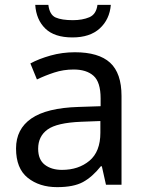

<svg xmlns="http://www.w3.org/2000/svg" viewBox="-20 -760 601 790"><path d="M288 -545Q386 -545 433 -502Q480 -459 480 -365V0H416L399 -76H395Q360 -32 321.5 -11Q283 10 215 10Q142 10 94 -28.5Q46 -67 46 -149Q46 -229 109 -272.5Q172 -316 303 -320L394 -323V-355Q394 -422 365 -448Q336 -474 283 -474Q241 -474 203 -461.5Q165 -449 132 -433L105 -499Q140 -518 188 -531.5Q236 -545 288 -545ZM314 -259Q214 -255 175.5 -227Q137 -199 137 -148Q137 -103 164.5 -82Q192 -61 235 -61Q303 -61 348 -98.5Q393 -136 393 -214V-262ZM436 -740Q431 -680 390.5 -643Q350 -606 278 -606Q204 -606 166.5 -642.5Q129 -679 125 -740H179Q184 -699 209 -688Q234 -677 280 -677Q319 -677 347.5 -689Q376 -701 381 -740Z"/></svg>

Font: Noto Sans Multani
Style: Regular
Weight: 400
Designer: Monotype Design Team
Foundry: Monotype Imaging Inc.
Version: Version 2.002; ttfautohint (v1.8.4.7-5d5b)